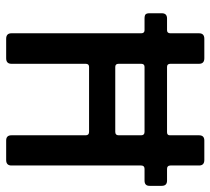

<svg xmlns="http://www.w3.org/2000/svg" viewBox="-50 -633 683 623"><g transform="rotate(90 291.5 -321.5)"><path d="M169 0H106Q88 0 88 -17V-438Q88 -449 78 -449H40Q30 -449 26.5 -452.5Q23 -456 23 -465V-505Q23 -522 40 -522H78Q88 -522 88 -533V-626Q88 -643 106 -643H169Q187 -643 187 -626V-533Q187 -522 197 -522H409Q419 -522 419 -531V-626Q419 -643 436 -643H499Q517 -643 517 -626V-533Q517 -522 528 -522H566Q583 -522 583 -505V-465Q583 -449 566 -449H528Q517 -449 517 -438V-17Q517 0 499 0H436Q419 0 419 -17V-258Q419 -269 408 -269H197Q187 -269 187 -258V-17Q187 0 169 0ZM197 -354H408Q419 -354 419 -365V-438Q419 -449 408 -449H197Q187 -449 187 -438V-365Q187 -354 197 -354Z"/></g></svg>

Font: Rajdhani Semibold
Style: Regular
Weight: 600
Designer: Satya Rajpurohit, Jyotish Sonowal
Foundry: Indian Type Foundry
Version: Version 1.200;PS 1.0;hotconv 1.0.78;makeotf.lib2.5.61930; tt